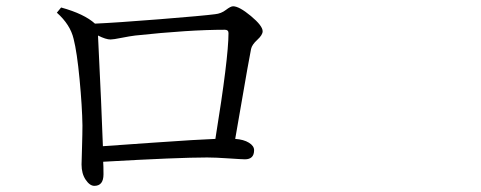

<svg xmlns="http://www.w3.org/2000/svg" viewBox="-20 -648 1540 615"><path d="M309.6 -179.7Q322.3 -180.7 468.8 -190.9Q615.2 -201.2 669.9 -203.1Q711.9 -461.9 711.9 -542Q711.9 -552.7 700.2 -552.7Q585.9 -552.7 413.1 -534.2Q396.5 -532.2 369.6 -526.9Q342.8 -521.5 334 -521.5Q319.3 -521.5 293.9 -534.2Q305.7 -294.9 309.6 -179.7ZM284.2 -572.3Q350.6 -575.2 491.7 -586.4Q632.8 -597.7 668.9 -602.5Q688.5 -604.5 703.6 -616.2Q718.8 -627.9 726.6 -627.9Q746.1 -627.9 783.7 -596.7Q821.3 -565.4 821.3 -547.9Q821.3 -536.1 804.2 -520.5Q787.1 -504.9 784.2 -491.2Q780.3 -471.7 772 -425.3Q763.7 -378.9 752.4 -312.5Q741.2 -246.1 733.4 -203.1Q760.7 -201.2 777.3 -190.9Q793.9 -180.7 793.9 -167Q793.9 -137.7 764.6 -137.7Q755.9 -137.7 712.9 -140.6Q669.9 -143.6 643.6 -143.6Q550.8 -143.6 310.5 -129.9Q311.5 -117.2 311.5 -89.8Q311.5 -52.7 282.2 -52.7Q267.6 -52.7 254.4 -72.3Q241.2 -91.8 241.2 -121.1Q241.2 -127.9 242.7 -174.8Q244.1 -221.7 244.1 -246.1Q243.2 -306.6 234.9 -394Q226.6 -481.4 215.8 -523.4Q205.1 -569.3 162.1 -607.4L175.8 -624Q250 -603.5 284.2 -572.3Z"/></svg>

Font: Bpmf Zihi Serif Regular
Style: Regular
Weight: 400
Foundry: But Ko
Version: Version 1.320